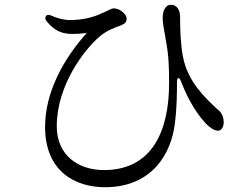

<svg xmlns="http://www.w3.org/2000/svg" viewBox="-20 -744 1040 805"><path d="M173 -677C168 -670 169 -662 177 -653C210 -615 235 -605 272 -602C299 -601 322 -603 344 -606C246 -497 169 -357 169 -212C169 -24 297 41 420 41C619 41 698 -102 713 -225C722 -295 722 -360 722 -398C722 -423 731 -424 740 -400C773 -315 810 -262 843 -226C861 -207 880 -196 894 -196C910 -196 918 -214 918 -232C917 -263 903 -278 888 -289C845 -330 767 -399 747 -507C737 -560 735 -623 735 -674C735 -703 721 -724 697 -724C679 -725 662 -706 662 -669C662 -649 667 -621 672 -597C673 -587 675 -578 676 -571C687 -514 689 -464 689 -396C689 -192 616 -31 416 -31C310 -31 218 -91 218 -215C218 -388 336 -539 398 -591C429 -618 462 -628 488 -638C505 -645 511 -653 511 -666C511 -685 482 -709 457 -709C450 -709 443 -705 430 -699C424 -696 418 -693 406 -688C370 -671 326 -660 274 -660C247 -660 221 -667 197 -678C185 -683 177 -683 173 -677Z"/></svg>

Font: 寒蝉锦书宋
Style: Regular
Weight: 400
Designer: 寒蝉锦书宋{Warren} 思源宋体{Ryoko NISHIZUKA 西塚涼子 (kana & ideographs); Frank Grießhammer (Latin, Greek & Cyrillic); Wenlong ZHANG 
Foundry: Adobe & ChillType
Version: Version 2.000;Glyphs 3.1.1 (3135)